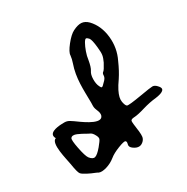

<svg xmlns="http://www.w3.org/2000/svg" viewBox="-188 -929 1142 1172"><g transform="rotate(-30 383.5 -343.5)"><path d="M419.1 -693.5C396.2 -664.6 384.7 -642.9 384.7 -628.2C382.9 -611.7 379.2 -595.7 373.7 -580.1C342.2 -490.7 349 -407.1 350 -316C350.2 -304.4 348.4 -292.7 350.2 -281.2C352.3 -268.4 358.8 -256.9 362.6 -244.6C366.5 -232.3 367.5 -217.7 359.6 -207.6C330.7 -170.5 226.6 -253.1 202.9 -269.6C168.8 -293.3 163 -294 124.1 -292C94 -290.4 27.5 -281.5 54.6 -235.6C11.3 -222.8 48.4 -90.2 54 -54.1C60.9 -10.6 67.6 14.8 74 22.2C76.8 25.9 81.3 29.8 87.8 33.9C94.2 38 101.7 42.4 110.4 46.9C119.1 51.5 127.2 55.4 134.5 58.6C141.8 61.9 150.1 65.3 159.3 68.9C168.4 72.6 173.9 75.4 175.8 77.2C188.6 82.7 206.7 82 230.1 75.1C253.4 68.2 274.7 57 294 41.4C309.6 28.6 332.1 16.5 361.4 5C390.7 -6.4 408.1 -10.3 413.6 -6.7C419.2 -3 420 4.8 416.4 16.7C412.7 28.6 418.2 39.6 432.9 49.7C460.4 69 484.2 67.6 504.4 45.6C510.8 38.2 514.7 30.2 516.1 21.5C517.5 12.8 517.2 -0.7 515.4 -19C514.5 -21.8 514 -25 514 -28.6C508.5 -66.2 506.4 -88.5 507.8 -95.3C509.2 -102.2 517.2 -106.1 531.9 -107H533.3C551.6 -107.9 577.3 -113.4 610.3 -123.5C644.2 -133.6 675.8 -140 705.2 -142.8C765.7 -151 781.7 -169.4 753.3 -197.8C743.2 -208.8 733.1 -214.3 723 -214.3C712.9 -214.3 684.1 -210.2 636.4 -201.9C572.3 -190.9 536.9 -187.2 530.5 -190.9C524.1 -194.6 519.1 -206 515.4 -225.3C513.6 -235.4 514.1 -246.4 516.8 -258.3C519.5 -270.2 524.8 -283.9 532.6 -299.5C540.4 -315.1 552.1 -333.9 567.7 -355.9C586 -383.4 603.4 -415.9 619.9 -453.5C643.8 -502.1 652.7 -553.7 646.7 -608.2C640.8 -662.8 621.3 -707.5 588.3 -742.3C573.6 -756.9 558.1 -765 541.6 -766.4C525.1 -767.7 504.9 -762.4 481.1 -750.5C462.7 -741.4 442.1 -722.3 419.1 -693.5ZM276.2 -126.3C282.6 -114.3 284.7 -105 282.4 -98.1C280.1 -91.2 270.3 -77.2 252.8 -56.2C232.7 -32.3 216.6 -18.8 204.7 -15.6C192.8 -12.4 180.4 -19.1 167.6 -35.6C159.3 -47.5 151.1 -74.1 142.8 -115.3C134.6 -156.6 132.7 -180.9 137.3 -188.2C141 -193.7 146.5 -196.7 153.8 -197.1C161.1 -197.6 169.7 -195.7 179.3 -191.6C188.9 -187.5 198.1 -183.1 206.8 -178.6C215.5 -173.9 223.7 -169.4 231.5 -164.8C239.3 -160.2 244.6 -157.4 247.3 -156.5C258.3 -152.9 267.9 -142.8 276.2 -126.3ZM552.6 -588.3C555.3 -563.5 555.8 -545.2 553.9 -533.3C552.1 -521.3 547.1 -506.6 538.8 -489.2C524.2 -461.7 514.1 -446.1 508.6 -442.5C502.2 -438.8 499 -431.2 499 -419.8C499 -408.3 491.2 -395.7 475.6 -382C469.2 -375.5 464.8 -371.2 462.5 -368.9C460.2 -366.6 457.7 -365.2 455 -364.8C452.2 -364.3 450.1 -365 448.8 -366.9C447.4 -368.7 445.3 -372.4 442.6 -377.9C435.2 -392.5 431.8 -410.9 432.3 -432.9C432.7 -454.9 437.1 -471.8 445.3 -483.7C453.6 -495.6 460.4 -517.6 465.9 -549.7C467.8 -566.2 472.1 -584.1 479 -603.4C485.9 -622.6 493 -638.7 500.3 -651.5C507.6 -664.3 513.6 -670.8 518.2 -670.8C522.8 -670.8 528.7 -666.6 536.1 -658.4C543.4 -649.2 548.9 -625.8 552.6 -588.3Z"/></g></svg>

Font: Beth Ellen
Style: Regular
Weight: 400
Version: Version 1.015;Fontself Maker 2.1.2